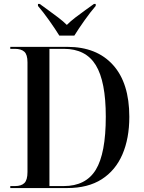

<svg xmlns="http://www.w3.org/2000/svg" viewBox="-20 -951 726 971"><path d="M32 0V-10H56Q88 -10 103.5 -25.5Q119 -41 119 -81V-636Q119 -675 103 -689.5Q87 -704 55 -704H32V-714H321Q469 -714 551.5 -622.5Q634 -531 634 -360Q634 -251 599 -170Q564 -89 494.5 -44.5Q425 0 320 0ZM302 -10Q414 -10 464.5 -92.5Q515 -175 515 -361Q515 -539 464.5 -621.5Q414 -704 303 -704H230V-10ZM280 -771Q259 -805 228.5 -848Q198 -891 172 -921V-931H181Q200 -917 225 -899Q250 -881 275 -862Q300 -843 318 -825Q336 -843 360.5 -862Q385 -881 410.5 -899Q436 -917 455 -931H464V-921Q438 -891 407.5 -848Q377 -805 356 -771Z"/></svg>

Font: Noto Serif Display SemiCondensed Medium
Style: Regular
Weight: 500
Width: 4
Designer: Monotype Design Team
Foundry: Monotype Imaging Inc.
Version: Version 2.009